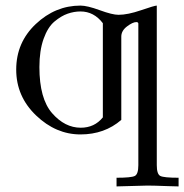

<svg xmlns="http://www.w3.org/2000/svg" viewBox="-20 -468 659 687"><path d="M38 -219Q38 -316 108 -382Q178 -448 268 -448Q292 -448 337 -431.5Q382 -415 404 -415Q437 -415 485 -431.5Q533 -448 541 -448V123Q541 155 553.5 161.5Q566 168 619 168V199Q607 199 581.5 198Q556 197 537.5 196.5Q519 196 508 196Q496 196 397 199V168Q450 168 462.5 161.5Q475 155 475 123V-384Q474 -389 468 -389Q455 -389 434.5 -373.5Q414 -358 414 -337V-39Q354 13 268 13Q180 13 109 -55Q38 -123 38 -219ZM121 -228Q121 -115 166.5 -63Q212 -11 269 -11Q318 -11 348 -48V-385Q316 -427 268 -427Q245 -427 222 -419Q199 -411 175 -391Q151 -371 136 -329Q121 -287 121 -228Z"/></svg>

Font: CMU Serif
Style: Roman
Weight: 500
Version: Version 0.7.0